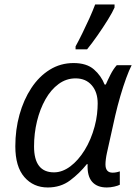

<svg xmlns="http://www.w3.org/2000/svg" viewBox="-20 -826 608 856"><path d="M192.9 9.8Q128.9 9.8 88.6 -36.6Q48.3 -83 48.3 -173.8Q48.3 -248 66.9 -314.7Q85.4 -381.3 119.6 -433.3Q153.8 -485.4 201.7 -515.1Q249.5 -544.9 308.1 -544.9Q366.2 -544.9 398.7 -516.6Q431.2 -488.3 446.3 -449.2H451.7Q459.5 -467.3 472.4 -492.9Q485.4 -518.6 500.5 -535.2H566.9Q555.7 -513.7 542.5 -477.5Q529.3 -441.4 516.6 -397.9Q503.9 -354.5 493.7 -310.5L457 -145.5Q453.6 -130.4 451.9 -116.5Q450.2 -102.5 450.2 -93.3Q450.2 -56.2 481.9 -56.2Q497.6 -56.2 514.2 -62V-2.4Q506.3 2 489.5 5.9Q472.7 9.8 456.1 9.8Q412.6 9.8 390.4 -15.9Q368.2 -41.5 370.6 -94.2H367.2Q334.5 -53.2 292.5 -21.7Q250.5 9.8 192.9 9.8ZM220.7 -57.6Q257.8 -57.6 293.5 -84.2Q329.1 -110.8 357.7 -157.2Q386.2 -203.6 401.9 -262.2Q409.7 -291 412.6 -317.4Q415.5 -343.8 415.5 -364.7Q415.5 -415.5 388.9 -446Q362.3 -476.6 316.9 -476.6Q275.4 -476.6 241.2 -451.4Q207 -426.3 182.6 -383.1Q158.2 -339.8 145 -285.6Q131.8 -231.4 131.8 -172.9Q131.8 -57.6 220.7 -57.6ZM316.9 -606V-619.1Q330.6 -644 346.9 -677.2Q363.3 -710.4 378.7 -744.6Q394 -778.8 404.3 -806.2H490.7V-792.5Q481.9 -772 460.9 -738Q439.9 -704.1 415 -668.5Q390.1 -632.8 368.2 -606Z"/></svg>

Font: Open Sans
Style: Italic
Weight: 400
Italic angle: -12°
Designer: Monotype Design Team
Foundry: Monotype Imaging Inc.
Version: Version 3.000; ttfautohint (v1.8.4)